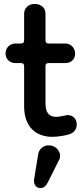

<svg xmlns="http://www.w3.org/2000/svg" viewBox="-20 -676 424 971"><path d="M245 16C270 16 311 10 334 2C358 -7 368 -27 368 -46C368 -73 351 -94 322 -94C313 -94 285 -85 264 -85C228 -85 210 -107 210 -152V-341C210 -352 215 -357 226 -357H310C341 -357 360 -377 360 -405C360 -434 337 -456 312 -456H226C215 -456 210 -461 210 -472V-606C210 -637 187 -656 155 -656C126 -656 102 -637 102 -606V-472C102 -461 97 -456 86 -456H58C30 -456 8 -434 8 -405C8 -377 30 -357 58 -357H86C97 -357 102 -352 102 -341V-138C102 -35 161 16 245 16ZM282 126C283 121 284 117 284 112C284 88 263 59 226 59C198 59 177 79 173 104L152 234C152 236 152 238 152 240C152 258 163 275 184 275C200 275 212 266 221 248Z"/></svg>

Font: Dongle
Style: Regular
Weight: 400
Designer: Yanghee Ryu
Foundry: Yanghee Ryu
Version: Version 2.000